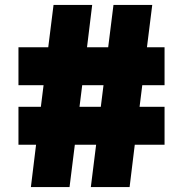

<svg xmlns="http://www.w3.org/2000/svg" viewBox="-20 -760 744 780"><path d="M105.5 0 126.5 -172H55V-326H146L157 -414H55V-568H176L197.5 -740H354.5L333.5 -568H419.5L441 -740H598.5L577 -568H648.5V-414H558L547 -326H648.5V-172H527.5L506.5 0H349L370.5 -172H284L262.5 0ZM303 -326H389.5L400.5 -414H314Z"/></svg>

Font: Encode Sans Expanded Expanded ExtraBold
Style: Regular
Weight: 800
Width: 7
Designer: Multiple Designers
Foundry: Impallari Type
Version: Version 3.000; ttfautohint (v1.8.3) -l 8 -r 50 -G 200 -x 14 